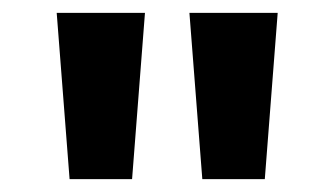

<svg xmlns="http://www.w3.org/2000/svg" viewBox="-20 -871 519 298"><path d="M88 -593 68 -851H205L185 -593ZM294 -593 274 -851H411L391 -593Z"/></svg>

Font: Noto Sans Tamil UI
Style: Regular
Weight: 400
Designer: Jelle Bosma - Monotype Design Team
Foundry: Monotype Imaging Inc.
Version: Version 2.004